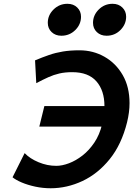

<svg xmlns="http://www.w3.org/2000/svg" viewBox="-20 -984 706 1016"><path d="M171.9 -543.9 165.5 -664.6Q205.1 -681.2 239.7 -693.1Q274.4 -705.1 312.7 -711.4Q351.1 -717.8 400.9 -717.8Q472.7 -717.8 533 -683.6Q593.3 -649.4 629.4 -586.7Q665.5 -523.9 665.5 -438Q665.5 -390.1 652.3 -336.4Q623 -219.2 560.5 -141.8Q498 -64.5 416.3 -26.1Q334.5 12.2 248 12.2Q207 12.2 167 3.7Q127 -4.9 95.2 -18.3Q63.5 -31.7 46.4 -45.9L110.4 -173.8Q138.2 -144.5 184.1 -125.5Q230 -106.4 277.8 -106.4Q308.6 -106.4 345 -120.1Q381.3 -133.8 416.3 -160.9Q451.2 -188 479 -229.2Q506.8 -270.5 520 -325.2Q532.7 -378.9 532.7 -422.9Q532.7 -504.9 490.2 -553.5Q447.8 -602.1 362.3 -602.1Q324.2 -602.1 294.4 -595.2Q264.6 -588.4 235.8 -575.4Q207 -562.5 171.9 -543.9ZM600.6 -314H188L214.8 -422.9H627.4ZM472.2 -863.3Q472.2 -903.3 502.4 -933.6Q532.7 -963.9 575.7 -963.9Q607.4 -963.9 627.4 -944.3Q647.5 -924.8 647.5 -895.5Q647.5 -855.5 617.4 -825.2Q587.4 -794.9 543.9 -794.9Q512.7 -794.9 492.4 -814.2Q472.2 -833.5 472.2 -863.3ZM232.9 -863.3Q232.9 -903.8 263.4 -933.8Q293.9 -963.9 336.9 -963.9Q368.7 -963.9 388.7 -944.3Q408.7 -924.8 408.7 -895.5Q408.7 -855 378.4 -825Q348.1 -794.9 304.7 -794.9Q273.4 -794.9 253.2 -814.2Q232.9 -833.5 232.9 -863.3Z"/></svg>

Font: Andika
Style: Bold Italic
Weight: 700
Italic angle: -14°
Designer: Victor Gaultney, Annie Olsen, Julie Remington, Don Collingsworth, Eric Hays, Becca Hirsbrunner
Foundry: SIL International
Version: Version 6.101